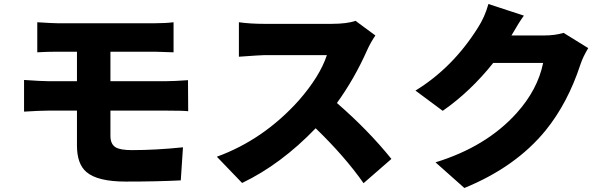

<svg xmlns="http://www.w3.org/2000/svg" viewBox="-20 -860 3040 958"><path d="M531 -182Q531 -141 557 -125Q580 -111 638 -111Q758 -111 893 -125L882 40Q766 46 608 46Q466 46 411 -2Q364 -42 364 -134V-308H218Q180 -308 100 -303V-461Q187 -455 218 -455H364V-602H267Q213 -602 166 -599V-749Q244 -744 267 -744H752Q806 -744 846 -749V-599Q765 -602 752 -602H531V-455H813Q848 -455 918 -460L919 -305Q897 -308 817 -308H531Z M1853 -683Q1829 -648 1812 -610Q1748 -466 1661 -346Q1816 -212 1933 -67L1794 54Q1700 -80 1555 -220Q1382 -40 1188 53L1062 -78Q1295 -163 1471 -359Q1576 -479 1611 -585H1300Q1284 -585 1172 -577V-749Q1228 -741 1300 -741H1634Q1711 -741 1754 -756Z M2915 -620Q2888 -575 2876 -538Q2813 -346 2703 -210Q2554 -27 2297 78L2153 -50Q2407 -128 2558 -296Q2663 -413 2690 -546H2441Q2327 -403 2189 -307L2053 -408Q2239 -522 2364 -721Q2399 -775 2417 -840L2594 -782Q2569 -748 2532 -683H2693Q2750 -683 2792 -696Z"/></svg>

Font: KaiGen Gothic KR Heavy
Style: Heavy
Weight: 900
Designer: Ryoko NISHIZUKA  (kana & ideographs); Paul D. Hunt (Latin, Greek & Cyrillic); Wenlong ZHANG  (bopomofo); Sandoll Communi
Foundry: Adobe Systems Incorporated
Version: Version 1.002 March 28, 2018